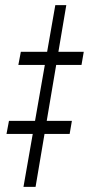

<svg xmlns="http://www.w3.org/2000/svg" viewBox="-20 -731 348 751"><path d="M239.3 -710.9 119.1 0H71.8L196.3 -710.9ZM307.6 -528.3 298.8 -477.1H51.8L61.5 -528.3ZM261.2 -258.3 252.4 -207H5.4L15.1 -258.3Z"/></svg>

Font: Roboto Condensed Light
Style: Italic
Weight: 300
Italic angle: -12°
Designer: Christian Robertson
Foundry: Google
Version: Version 3.0; 2020